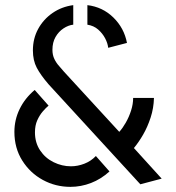

<svg xmlns="http://www.w3.org/2000/svg" viewBox="-20 -726 685 747"><path d="M526 -9 169 -398Q138 -434 123 -462.5Q108 -491 108 -530Q108 -576 128.5 -613.5Q149 -651 184.5 -675.5Q220 -700 265 -706V-630Q246 -628 227 -615.5Q208 -603 196 -582Q184 -561 184 -532Q184 -512 191.5 -496.5Q199 -481 210 -469Q221 -457 229 -447L444 -213Q457 -227 469.5 -249Q482 -271 490 -296Q498 -321 498 -345H579Q578 -305 566 -268.5Q554 -232 537 -202.5Q520 -173 501 -150L609 -31ZM254 1Q196 1 146.5 -26Q97 -53 66.5 -101.5Q36 -150 36 -213Q36 -260 56.5 -302Q77 -344 115 -376L169 -315Q159 -307 146.5 -292.5Q134 -278 125 -258Q116 -238 116 -211Q116 -171 136 -141Q156 -111 188.5 -95Q221 -79 256 -79Q282 -79 308 -89Q334 -99 353 -119L406 -59Q373 -29 334 -14Q295 1 254 1ZM401 -540Q399 -558 389 -577Q379 -596 362 -611Q345 -626 320 -630V-706Q379 -699 421 -658Q463 -617 474 -559Z"/></svg>

Font: Stick No Bills
Style: Regular
Weight: 400
Version: Version 2.000